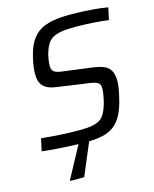

<svg xmlns="http://www.w3.org/2000/svg" viewBox="-129 -782 854 1062"><g transform="rotate(-15 297.5 -251.5)"><path d="M252 -599C280 -617 321 -623 390 -623C450 -623 527 -618 576 -611L591 -680C546 -689 459 -696 380 -696C230 -696 149 -667 116 -517C108 -483 104 -454 104 -430C104 -372 125 -338 201 -328L355 -306C422 -298 443 -292 443 -256C443 -225 425 -114 380 -87C348 -67 308 -65 244 -65C193 -65 107 -70 44 -77L29 -6C85 1 165 6 236 8L139 188V193H219L297 8C413 5 486 -23 521 -187C530 -223 534 -253 534 -275C534 -361 483 -373 409 -383L262 -402C212 -408 194 -417 194 -450C194 -496 212 -574 252 -599Z"/></g></svg>

Font: Saira UNSAM
Style: Italic
Weight: 400
Italic angle: -12°
Designer: Hector Gatti with collaboration of the Omnibus-Type team
Foundry: Omnibus-Type
Version: Version 0.072;PS 000.072;hotconv 1.0.88;makeotf.lib2.5.64775